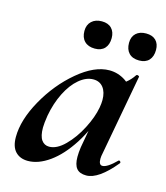

<svg xmlns="http://www.w3.org/2000/svg" viewBox="-93 -643 629 728"><g transform="rotate(15 222.0 -279.0)"><path d="M16 -63Q16 -130 60.5 -209.5Q105 -289 170.5 -344Q236 -399 294 -399Q328 -399 357 -380Q386 -361 389 -324L329 -357Q346 -359 364.5 -373Q383 -387 396 -407Q398 -409 400 -409Q403 -409 406 -407Q409 -405 408 -404L350 -89Q347 -76 347 -66Q347 -42 361 -42Q380 -42 415 -77Q416 -78 418 -78Q421 -78 423 -74.5Q425 -71 423 -69Q359 9 311 9Q285 9 273 -5.5Q261 -20 261 -51Q261 -68 264 -89L289 -229L310 -246Q287 -167 249 -108Q211 -49 167.5 -18Q124 13 83 13Q52 13 34 -6Q16 -25 16 -63ZM294 -253Q297 -270 297 -283Q297 -314 283 -332Q269 -350 244 -350Q216 -350 188.5 -327Q161 -304 140.5 -263Q120 -222 111 -172Q106 -140 106 -124Q106 -91 117 -75.5Q128 -60 147 -60Q177 -60 208.5 -91.5Q240 -123 263.5 -168.5Q287 -214 294 -253ZM163 -519Q163 -543 178 -557Q193 -571 218 -571Q243 -571 256.5 -557Q270 -543 270 -519Q270 -493 256.5 -478.5Q243 -464 218 -464Q192 -464 177.5 -478.5Q163 -493 163 -519ZM338 -519Q338 -543 352.5 -556.5Q367 -570 392 -570Q417 -570 430.5 -556.5Q444 -543 444 -519Q444 -493 430.5 -478.5Q417 -464 392 -464Q366 -464 352 -478.5Q338 -493 338 -519Z"/></g></svg>

Font: Cormorant Infant
Style: Bold Italic
Weight: 700
Italic angle: -10°
Designer: Christian Thalmann (Catharsis Fonts)
Foundry: Catharsis Fonts
Version: Version 4.000